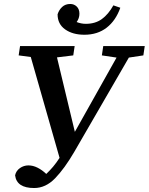

<svg xmlns="http://www.w3.org/2000/svg" viewBox="-20 -895 749 967"><path d="M493 -616 500 -663H709L702 -616L629 -605L354 -130Q305 -46 257.5 3Q210 52 152 52Q64 52 56 -12Q61 -35 80.5 -48.5Q100 -62 123 -62Q146 -62 169 -50.5Q192 -39 213 -19Q231 -36 247.5 -55.5Q264 -75 280 -100L135 -608L74 -616L81 -663H356L349 -616L267 -606L357 -231L567 -605ZM405 -720Q346 -720 308 -747Q270 -774 270 -823Q277 -845 293 -860Q309 -875 334 -875Q353 -875 366.5 -862Q380 -849 380 -826Q380 -803 366 -784Q389 -775 412 -775Q460 -775 493 -799Q526 -823 551 -868L586 -856Q563 -791 517 -755.5Q471 -720 405 -720Z"/></svg>

Font: Source Serif Pro SemiBold
Style: Italic
Weight: 600
Italic angle: -12°
Designer: Frank Grießhammer
Foundry: Adobe Systems Incorporated
Version: Version 3.001;hotconv 1.0.111;makeotfexe 2.5.65597